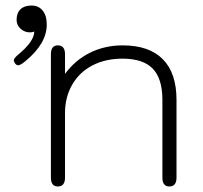

<svg xmlns="http://www.w3.org/2000/svg" viewBox="-20 -664 734 694"><path d="M164 -22V-468Q164 -500 189 -500Q215 -500 215 -468V-397Q252 -447 305.5 -473.5Q359 -500 423 -500Q519 -500 568.5 -450Q618 -400 618 -303V-22Q618 10 592 10Q567 10 567 -22V-303Q567 -380 532 -416Q497 -452 423 -452Q361 -452 314 -427.5Q267 -403 241 -358Q215 -313 215 -255V-22Q215 10 189 10Q164 10 164 -22ZM30 -446Q30 -453 44 -465Q73 -489 88 -509.5Q103 -530 104 -550Q97 -547 88 -547Q69 -547 54.5 -560Q40 -573 40 -592Q40 -617 54 -630.5Q68 -644 94 -644Q119 -644 134 -626Q149 -608 149 -575Q149 -507 73 -444Q54 -428 46 -428Q40 -428 35 -434Q30 -441 30 -446Z"/></svg>

Font: Kodchasan ExtraLight
Style: Regular
Weight: 275
Version: Version 1.000; ttfautohint (v1.6)